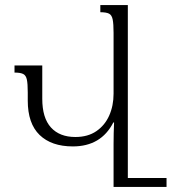

<svg xmlns="http://www.w3.org/2000/svg" viewBox="-20 -734 680 754"><path d="M374 -714H482V-35H634V0H426V-169Q426 -190 426.5 -211Q427 -232 428 -253H425Q377 -159 266 -159Q182 -159 135.5 -204Q89 -249 89 -339V-371Q89 -405 85.5 -421.5Q82 -438 71 -443.5Q60 -449 37 -449V-477H146V-346Q146 -271 180 -233.5Q214 -196 276 -196Q325 -196 358.5 -219Q392 -242 409 -280.5Q426 -319 426 -366V-605Q426 -640 422.5 -657.5Q419 -675 408 -680.5Q397 -686 374 -686Z"/></svg>

Font: Noto Serif Armenian SemiCondensed Light
Style: Regular
Weight: 300
Width: 4
Designer: Monotype Design Team
Foundry: Monotype Imaging Inc.
Version: Version 2.008; ttfautohint (v1.8.4.7-5d5b)